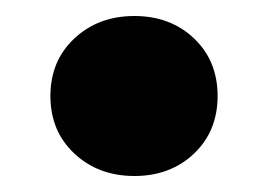

<svg xmlns="http://www.w3.org/2000/svg" viewBox="-20 -210 336 240"><path d="M43 -90Q43 -134 73 -162Q103 -190 148 -190Q193 -190 222.5 -162Q252 -134 252 -90Q252 -46 222.5 -18Q193 10 148 10Q103 10 73 -18Q43 -46 43 -90Z"/></svg>

Font: LINE Seed Sans TH App ExtraBold
Style: Regular
Weight: 800
Designer: Dalton Maag Ltd | Thai characters by Cadson Demak Co.,Ltd.
Foundry: Dalton Maag Ltd
Version: Version 1.003